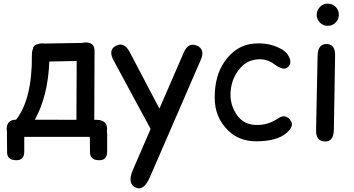

<svg xmlns="http://www.w3.org/2000/svg" viewBox="-20 -753 1947 1055"><path d="M449.7 -519.5Q499.5 -520.5 499.5 -473.6L498 -94.7Q502.9 -94.7 508.3 -94.7Q567.4 -94.7 568.4 -45.9Q568.4 -39.6 567.4 -34.2Q568.8 -24.4 568.8 -12.2V80.1Q568.8 128.4 523.9 127.4Q475.1 126.5 474.6 84.5Q474.1 41.5 473.6 -1H113.3V80.1Q113.3 128.4 68.4 127.4Q19.5 126.5 19 84.5L18.1 -22.9Q18.1 -26.4 18.1 -29.8Q16.6 -36.6 16.6 -44.4Q17.6 -95.2 67.9 -95.2H68.4Q157.2 -208.5 155.3 -451.7Q155.3 -472.7 161.6 -486.3Q163.1 -505.4 189 -511.2Q197.3 -514.2 208 -514.6Q216.3 -515.1 223.1 -513.7L431.6 -517.1Q439.5 -519.5 449.7 -519.5ZM251 -415Q243.7 -225.1 171.4 -95.2L399.9 -94.7L401.4 -418L256.3 -415Q253.4 -415 251 -415Z M1061.5 -502.4Q1108.4 -482.4 1083.5 -424.8L804.7 218.3Q771 296.4 728 278.8Q676.8 257.8 710.4 180.2L807.6 -44.4L604.5 -420.4Q573.2 -478 616.2 -501Q661.6 -525.4 692.4 -467.3L856 -156.2L989.7 -464.4Q1014.6 -522 1061.5 -502.4Z M1509.3 -103Q1552.2 -131.8 1579.6 -85.9Q1595.7 -58.6 1554.2 -22Q1500.5 23.9 1385.3 23.4Q1294.4 22.9 1234.4 -35.2Q1159.7 -107.4 1159.7 -216.3Q1159.7 -336.4 1212.9 -413.1Q1277.3 -506.3 1377 -513.7Q1435.1 -518.1 1482.9 -502.4Q1542 -482.4 1561.5 -452.1Q1591.3 -405.3 1558.1 -381.3Q1535.2 -364.7 1487.8 -399.9Q1430.7 -442.4 1358.4 -419.4Q1317.9 -406.7 1285.2 -359.9Q1248 -306.2 1246.6 -236.8Q1245.1 -171.4 1284.7 -117.2Q1320.8 -68.8 1385.3 -66.4Q1451.7 -64 1509.3 -103Z M1779.3 -732.9Q1780.3 -732.9 1781.2 -732.9Q1797.9 -732.9 1812 -724.6Q1827.1 -715.8 1835 -700.2Q1841.8 -687 1841.8 -671.9Q1841.8 -669.4 1841.8 -667Q1840.3 -649.4 1829.6 -635.3Q1819.8 -622.6 1808.1 -617.2Q1795.9 -610.8 1780.8 -611.3Q1779.3 -611.3 1777.8 -611.3Q1762.7 -611.8 1750 -619.6Q1736.8 -627.4 1728.5 -641.1Q1720.2 -655.3 1720.2 -671.9Q1720.2 -687.5 1728 -701.2Q1736.3 -715.3 1749 -724.1Q1762.7 -732.9 1779.3 -732.9ZM1775.9 -511.2Q1822.3 -510.3 1821.3 -447.8L1814.5 -41.5Q1813.5 24.4 1767.6 24.4Q1715.3 23.9 1716.8 -37.6L1725.1 -447.3Q1726.6 -512.2 1775.9 -511.2Z"/></svg>

Font: Comic Relief
Style: Regular
Weight: 400
Designer: Jeff Davis
Foundry: Loudifier
Version: Version 1.0